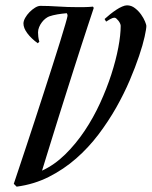

<svg xmlns="http://www.w3.org/2000/svg" viewBox="-20 -697 574 727"><path d="M437 -599.1Q437 -603 434.6 -608.4Q432.1 -613.8 428.5 -618.4Q424.8 -623 420.9 -626.5Q417 -629.9 414.1 -629.9Q406.2 -629.9 397.2 -624.5Q388.2 -619.1 381.8 -615.2L376 -625Q385.7 -633.8 397.2 -643.1Q408.7 -652.3 420.2 -659.9Q431.6 -667.5 442.4 -672.1Q453.1 -676.8 460.9 -676.8Q477.5 -676.8 491.2 -666Q504.9 -655.3 514.4 -641.8Q523.9 -628.4 529.1 -615.7Q534.2 -603 534.2 -599.1Q534.2 -587.9 527.6 -557.9Q521 -527.8 506.8 -485.6Q492.7 -443.4 471.2 -392.8Q449.7 -342.3 420.2 -290Q390.6 -237.8 352.8 -187.7Q314.9 -137.7 268.1 -96.7Q221.2 -55.7 165 -27.3Q108.9 1 43 9.8L32.2 -1Q39.1 -22 51.5 -58.8Q64 -95.7 79.3 -142.3Q94.7 -189 112.1 -241.9Q129.4 -294.9 146.5 -347.9Q163.6 -400.9 179.4 -450.2Q195.3 -499.5 207.5 -539.1Q219.7 -578.6 227.3 -604.7Q234.9 -630.9 235.8 -637.2Q235.8 -642.6 232.9 -647Q214.8 -645.5 197.3 -642.6Q179.7 -639.6 166 -634.8Q159.7 -632.3 152.3 -626.7Q145 -621.1 138.7 -612.8Q132.3 -604.5 128.2 -594.5Q124 -584.5 124 -574.2Q124 -567.9 125 -558.3Q126 -548.8 128.9 -539.1L123 -533.2Q98.1 -551.3 83.5 -571Q68.8 -590.8 68.8 -607.9Q68.8 -617.7 75.4 -629.4Q82 -641.1 91.8 -651.1Q101.6 -661.1 112.8 -668Q124 -674.8 132.8 -674.8Q163.1 -674.8 199.2 -672.4Q235.4 -669.9 275.9 -669.9Q284.7 -669.9 291.5 -669.9Q298.3 -669.9 304.4 -670.2Q310.5 -670.4 316.9 -670.7Q323.2 -670.9 332 -671.9L335 -667Q326.2 -640.6 314.2 -604.2Q302.2 -567.9 288.6 -525.9Q274.9 -483.9 260.3 -437.7Q245.6 -391.6 231 -345.5Q216.3 -299.3 202.4 -254.9Q188.5 -210.4 176.5 -171.6Q164.6 -132.8 154.8 -101.6Q145 -70.3 139.2 -50.8Q186.5 -72.8 226.8 -112.3Q267.1 -151.9 300.3 -201.4Q333.5 -251 358.9 -306.4Q384.3 -361.8 401.6 -415.5Q418.9 -469.2 428 -517.1Q437 -564.9 437 -599.1Z"/></svg>

Font: Romanesco
Style: Regular
Weight: 400
Designer: Astigmatic (AOETI)
Foundry: Astigmatic (AOETI)
Version: Version 1.000